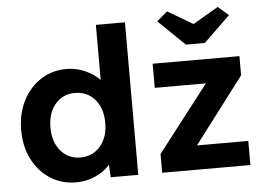

<svg xmlns="http://www.w3.org/2000/svg" viewBox="-54 -846 1282 928"><g transform="rotate(-5 587.5 -382.5)"><path d="M279 10Q209 10 154 -25.5Q99 -61 67.5 -122.5Q36 -184 36 -264Q36 -344 67.5 -406Q99 -468 154 -504Q209 -540 279 -540Q327 -540 369.5 -521Q412 -502 440 -473V-740H581V0H447L444 -61Q419 -31 374.5 -10.5Q330 10 279 10ZM310 -108Q370 -108 407 -151.5Q444 -195 444 -264Q444 -335 407 -378Q370 -421 310 -421Q251 -421 214.5 -378Q178 -335 178 -264Q178 -195 214.5 -151.5Q251 -108 310 -108ZM697 0V-91L945 -412H697V-529H1118V-436L876 -117H1125V0ZM865 -607 737 -731 788 -775 911 -703 1034 -775 1085 -731 957 -607Z"/></g></svg>

Font: Readex Pro SemiBold
Style: Regular
Weight: 600
Designer: Bonnie Shaver-Troup, Thomas Jockin
Foundry: Lexend
Version: Version 1.204; ttfautohint (v1.8.4.7-5d5b)